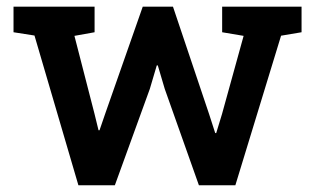

<svg xmlns="http://www.w3.org/2000/svg" viewBox="-20 -548 930 568"><path d="M211.9 0 82 -442.9 20 -452.6V-528.3H259.8V-452.6L200.2 -441.9L259.3 -212.4L271.5 -162.6H274.4L291.5 -212.4L402.3 -528.3H491.7L598.6 -210.4L616.7 -154.3H619.6L636.7 -210.4L700.7 -441.9L637.2 -452.6V-528.3H872.1V-452.6L811.5 -442.4L676.3 0H568.4L467.3 -285.2L446.8 -354.5H443.8L423.3 -285.2L319.8 0Z"/></svg>

Font: Roboto Slab LO Medium
Style: Regular
Weight: 500
Designer: Google
Version: Version 2.000